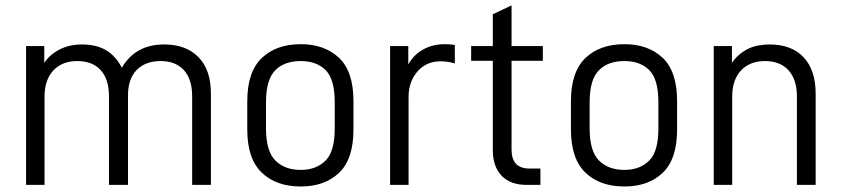

<svg xmlns="http://www.w3.org/2000/svg" viewBox="-20 -675 3072 701"><path d="M75.2 -506.8H141.6V-445.3Q152.3 -461.9 167 -474.1Q181.6 -486.3 199.2 -495.1Q234.4 -512.7 279.3 -512.7Q332 -512.7 368.2 -491.2Q403.3 -469.7 424.8 -427.7Q474.6 -512.7 579.1 -512.7Q660.2 -512.7 705.1 -465.8Q750 -419.9 750 -333V0H681.6V-323.2Q681.6 -385.7 651.4 -418.9Q621.1 -452.1 566.4 -452.1Q510.7 -452.1 478.5 -418.9Q447.3 -386.7 447.3 -326.2V0H377.9V-323.2Q377.9 -385.7 347.7 -418.9Q317.4 -452.1 261.7 -452.1Q208 -452.1 175.8 -418.9Q142.6 -383.8 142.6 -323.2V0H75.2Z M936.5 -43.9Q882.8 -94.7 882.8 -202.1V-305.7Q882.8 -413.1 936.5 -463.9Q989.3 -513.7 1078.1 -513.7Q1165 -513.7 1217.8 -463.9Q1270.5 -414.1 1270.5 -305.7V-202.1Q1270.5 -93.8 1217.8 -43.9Q1165 5.9 1078.1 5.9Q989.3 5.9 936.5 -43.9ZM1168.9 -88.9Q1202.1 -122.1 1202.1 -206.1V-301.8Q1202.1 -385.7 1168.9 -418.9Q1135.7 -452.1 1078.1 -452.1Q1018.6 -452.1 985.4 -418.9Q951.2 -384.8 951.2 -301.8V-206.1Q951.2 -123 985.4 -88.9Q1019.5 -54.7 1078.1 -54.7Q1134.8 -54.7 1168.9 -88.9Z M1404.3 -506.8H1470.7V-439.5Q1490.2 -475.6 1526.4 -495.1Q1560.5 -513.7 1604.5 -513.7Q1623 -513.7 1640.6 -510.7V-443.4Q1615.2 -451.2 1588.9 -451.2Q1537.1 -451.2 1504.9 -415Q1471.7 -377 1471.7 -321.3V0H1404.3Z M1847.7 -453.1V-128.9Q1847.7 -59.6 1913.1 -59.6H1953.1V0H1902.3Q1843.8 0 1811.5 -33.2Q1779.3 -67.4 1779.3 -126V-453.1H1700.2V-506.8H1779.3V-623L1847.7 -655.3V-506.8H1961.9V-453.1Z M2118.2 -43.9Q2064.5 -94.7 2064.5 -202.1V-305.7Q2064.5 -413.1 2118.2 -463.9Q2170.9 -513.7 2259.8 -513.7Q2346.7 -513.7 2399.4 -463.9Q2452.1 -414.1 2452.1 -305.7V-202.1Q2452.1 -93.8 2399.4 -43.9Q2346.7 5.9 2259.8 5.9Q2170.9 5.9 2118.2 -43.9ZM2350.6 -88.9Q2383.8 -122.1 2383.8 -206.1V-301.8Q2383.8 -385.7 2350.6 -418.9Q2317.4 -452.1 2259.8 -452.1Q2200.2 -452.1 2167 -418.9Q2132.8 -384.8 2132.8 -301.8V-206.1Q2132.8 -123 2167 -88.9Q2201.2 -54.7 2259.8 -54.7Q2316.4 -54.7 2350.6 -88.9Z M2585.9 -506.8H2652.3V-445.3Q2673.8 -477.5 2710 -496.1Q2727.5 -504.9 2748 -508.8Q2768.6 -512.7 2790 -512.7Q2870.1 -512.7 2914.1 -465.8Q2958 -418.9 2958 -333V0H2889.6V-323.2Q2889.6 -384.8 2858.4 -418.9Q2828.1 -452.1 2772.5 -452.1Q2718.8 -452.1 2686.5 -418.9Q2653.3 -383.8 2653.3 -323.2V0H2585.9Z"/></svg>

Font: Dinish
Style: Regular
Weight: 400
Designer: Bert Driehuis
Foundry: Playbeing
Version: Version 3.006; git-39231f3c-release